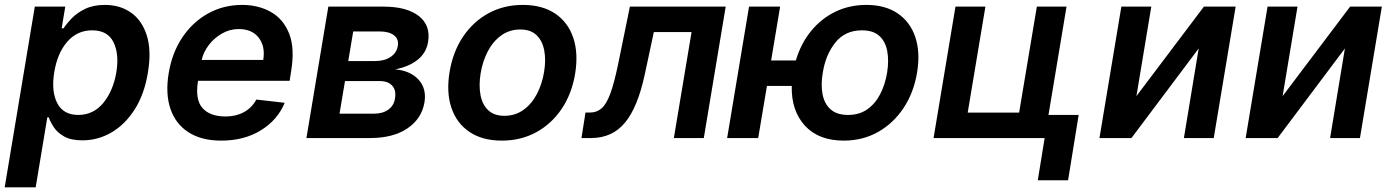

<svg xmlns="http://www.w3.org/2000/svg" viewBox="-33 -573 5777 797"><path d="M-13.5 204.5 111.5 -545.5H237.9L223 -455.3H230.8Q243.6 -475.1 265.4 -497.7Q287.3 -520.2 321 -536.4Q354.8 -552.6 402.7 -552.6Q465.9 -552.6 511.4 -520.2Q556.8 -487.9 576.5 -425.4Q596.2 -362.9 581 -272Q566.4 -182.2 526.5 -119.3Q486.5 -56.5 430 -23.4Q373.6 9.6 309.3 9.6Q262.4 9.6 234.2 -6Q206 -21.7 191.1 -43.9Q176.1 -66.1 169.4 -85.9H163.4L115.1 204.5ZM192.1 -272.7Q179.3 -193.5 204.7 -144.7Q230.1 -95.9 291.5 -95.9Q355.1 -95.9 396 -146Q436.8 -196 449.9 -272.7Q462.4 -349.1 438 -398.1Q413.7 -447.1 349.4 -447.1Q287.3 -447.1 246.1 -399.7Q204.9 -352.3 192.1 -272.7Z M885.3 10.7Q803.3 10.7 749.6 -23.8Q696 -58.2 674.5 -121.3Q653.1 -184.3 667.3 -269.5Q681.1 -353.7 723.7 -417.4Q766.3 -481.2 830.4 -516.9Q894.5 -552.6 972.3 -552.6Q1039.4 -552.6 1091.3 -523.4Q1143.1 -494.3 1167.3 -433.4Q1191.4 -372.5 1175.4 -277L1169.4 -237.6H789.1L788.7 -235.8Q776.6 -159.1 807.7 -124.3Q838.8 -89.5 903.8 -89.5Q946 -89.5 979 -107.2Q1012.1 -125 1031.2 -159.8L1148.8 -146.3Q1119.7 -75.3 1050.2 -32.3Q980.8 10.7 885.3 10.7ZM804.3 -324.2H1059.7Q1068.9 -380 1041.2 -416.2Q1013.5 -452.4 957.7 -452.4Q920.8 -452.4 888.5 -433.9Q856.2 -415.5 833.8 -386.2Q811.4 -356.9 804.3 -324.2Z M1239 0 1329.9 -545.5H1559.3Q1655.5 -545.5 1705.4 -506.6Q1755.3 -467.7 1744 -398.8Q1736.2 -352.6 1699.6 -324Q1663 -295.5 1607.2 -285.2Q1670.5 -279.5 1704.4 -242.4Q1738.3 -205.3 1729 -148.1Q1717.7 -80.6 1658.6 -40.3Q1599.4 0 1503.6 0ZM1376.4 -101.2H1520.2Q1556.1 -101.2 1579.2 -118.1Q1602.3 -134.9 1606.5 -164.1Q1612.6 -197.8 1595.3 -217.2Q1578.1 -236.5 1543 -236.5H1399.1ZM1412.6 -319.6H1523.8Q1562.9 -319.6 1588.2 -336.5Q1613.6 -353.3 1618.3 -382.5Q1623.2 -410.5 1602.6 -426.5Q1582 -442.5 1541.9 -442.5H1433.2Z M2050.4 10.7Q1969.8 10.7 1916.4 -25Q1862.9 -60.7 1841.1 -124.8Q1819.2 -188.9 1833.1 -273.8Q1846.9 -357.6 1888.8 -420.3Q1930.8 -483 1994.5 -517.8Q2058.2 -552.6 2137.1 -552.6Q2217.7 -552.6 2271.1 -516.9Q2324.6 -481.2 2346.4 -416.9Q2368.3 -352.6 2354.4 -267Q2340.6 -183.6 2298.5 -121.1Q2256.4 -58.6 2192.8 -24Q2129.3 10.7 2050.4 10.7ZM2060.7 -92.3Q2105.5 -92.3 2139.6 -116.7Q2173.7 -141 2195.5 -182.4Q2217.3 -223.7 2225.5 -274.5Q2233.7 -323.5 2226.2 -363.5Q2218.8 -403.4 2194.2 -427Q2169.7 -450.6 2126.8 -450.6Q2082 -450.6 2047.9 -426.1Q2013.8 -401.6 1992 -360.1Q1970.2 -318.5 1962 -267.8Q1954.2 -218.8 1961.5 -179Q1968.8 -139.2 1993.3 -115.8Q2017.8 -92.3 2060.7 -92.3Z M2380.7 0 2397.4 -105.8H2416.2Q2444.2 -105.8 2464.3 -123.4Q2484.4 -141 2500.4 -184.3Q2516.3 -227.6 2532.3 -304L2581.7 -545.5H2979.4L2888.5 0H2764.2L2837.7 -440H2681.1L2643.5 -264.2Q2614.3 -127.8 2561.4 -63.9Q2508.5 0 2420.5 0Z M3205.3 -545.5 3168 -322.1H3270.6Q3291.2 -391.7 3333.3 -443.5Q3375.4 -495.4 3433.9 -524Q3492.5 -552.6 3563.2 -552.6Q3642 -552.6 3693.9 -517Q3745.7 -481.5 3766.7 -418.3Q3787.6 -355.1 3773.8 -271.7Q3759.9 -188.2 3717.7 -124.6Q3675.4 -61.1 3611.9 -25.2Q3548.3 10.7 3469.5 10.7Q3364.7 10.7 3307.9 -51.7Q3251.1 -114 3253.6 -216.3H3150.6L3114.3 0H2985.4L3076.3 -545.5ZM3487.2 -95.9Q3534.1 -95.9 3567.3 -119.3Q3600.5 -142.8 3620.9 -182.5Q3641.3 -222.3 3649.5 -271.7Q3657.3 -321 3650 -360.6Q3642.8 -400.2 3617.4 -423.7Q3592 -447.1 3545.1 -447.1Q3475.1 -447.1 3434.7 -396.5Q3394.2 -345.9 3382.5 -271.7Q3373.9 -222.3 3381.4 -182.4Q3388.8 -142.4 3414.8 -119.1Q3440.7 -95.9 3487.2 -95.9Z M4394.2 -545.5 4303.3 0H3842.3L3933.2 -545.5H4057.5L3984 -105.5H4197.4L4271 -545.5ZM4444.6 -95.9 4400.6 175.4H4274.9L4318.9 -95.9Z M4684.3 -174 4964.5 -545.5H5096.2L5005.3 0H4881.4L4942.8 -371.8L4663.7 0H4530.9L4621.8 -545.5H4746.1Z M5291.2 -174 5571.4 -545.5H5703.1L5612.2 0H5488.3L5549.7 -371.8L5270.6 0H5137.8L5228.7 -545.5H5353Z"/></svg>

Font: Inter UI Semi Bold
Style: Italic
Weight: 600
Italic angle: -9.39999°
Designer: Rasmus Andersson
Foundry: rsms
Version: 3.2;8d6f07862